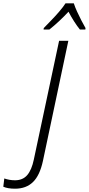

<svg xmlns="http://www.w3.org/2000/svg" viewBox="-176 -961 538 1163"><path d="M-85 182Q-129 182 -156 170L-150 120Q-119 131 -85 131Q-38 131 -11 99.5Q16 68 29 5L182 -714H238L84 14Q65 102 23.5 142Q-18 182 -85 182ZM89 -791Q108 -811 133.5 -837Q159 -863 182.5 -890.5Q206 -918 221 -941H271Q278 -919 290.5 -891.5Q303 -864 317 -837Q331 -810 342 -791L341 -782H308Q291 -803 272.5 -832Q254 -861 239 -890Q212 -861 182 -833Q152 -805 123 -782H88Z"/></svg>

Font: Noto Sans SemiCondensed Light
Style: Italic
Weight: 300
Width: 4
Italic angle: -12°
Designer: Monotype Design Team
Foundry: Monotype Imaging Inc.
Version: Version 2.013; ttfautohint (v1.8.4.7-5d5b)